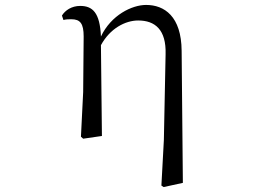

<svg xmlns="http://www.w3.org/2000/svg" viewBox="-20 -551 1040 778"><path d="M634 201 643 207 721 190 716 -345C715 -485 646 -531 572 -531C515 -531 430 -490 389 -403C385 -500 355 -527 305 -527C270 -527 244 -509 231 -488L237 -470C249 -473 258 -473 269 -473C305 -473 319 -456 319 -403L317 -178L308 3L317 11L393 0L389 -368C426 -436 488 -468 540 -468C608 -468 654 -431 651 -331L644 16Z"/></svg>

Font: Harano Aji Mincho
Style: Regular
Weight: 400
Foundry: Masamichi Hosoda
Version: HaranoAjiMincho-Regular version 20230610;ttx 4.39.4